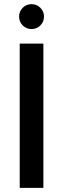

<svg xmlns="http://www.w3.org/2000/svg" viewBox="-20 -905 304 925"><path d="M189 -695V0H75V-695ZM132 -765Q107 -765 89.5 -782.5Q72 -800 72 -825Q72 -850 89.5 -867.5Q107 -885 132 -885Q157 -885 174.5 -867.5Q192 -850 192 -825Q192 -800 174.5 -782.5Q157 -765 132 -765Z"/></svg>

Font: A Bank Premium Med
Style: Regular
Weight: 500
Designer: Ninad Kale (Devanagari), Jonny Pinhorn (Latin), Htun Naung (Myanmar)
Foundry: Indian Type Foundry
Version: 4.004